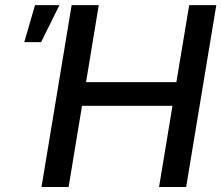

<svg xmlns="http://www.w3.org/2000/svg" viewBox="-20 -748 885 768"><path d="M146 0 266.6 -727.5H375L324.2 -419.4H685.5L736.8 -727.5H845.2L724.6 0H616.2L669.9 -324.7H308.1L254.4 0ZM77.1 -579.6 120.1 -727.5H217.8L144.5 -579.6Z"/></svg>

Font: Inter Display Medium
Style: Italic
Weight: 500
Italic angle: -9.39999°
Designer: Rasmus Andersson
Foundry: rsms
Version: Version 4.000;git-a52131595